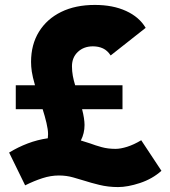

<svg xmlns="http://www.w3.org/2000/svg" viewBox="-20 -738 691 779"><path d="M44 -295V-392H122Q112 -427 109 -447.5Q106 -468 106 -487Q106 -557 138 -609Q170 -661 228 -689.5Q286 -718 365 -718Q438 -718 491.5 -693.5Q545 -669 571 -625L429 -513Q416 -533 398 -541.5Q380 -550 357 -550Q320 -550 296 -527.5Q272 -505 272 -469Q272 -449 275.5 -430Q279 -411 285 -392H477V-295H313Q318 -276 320.5 -259.5Q323 -243 323 -231Q323 -197 308 -168Q324 -163 346 -156Q367 -148 392.5 -141Q418 -134 449 -134Q469 -134 496 -142.5Q523 -151 553 -169L635 -45Q598 -12 548 4.5Q498 21 459 21Q419 21 382.5 12Q346 3 325 -4Q305 -10 277.5 -18Q250 -26 219 -26Q186 -26 152 -15Q118 -4 82 14L17 -119Q53 -141 92.5 -156Q132 -171 174 -177Q175 -186 175 -194Q175 -212 168.5 -239.5Q162 -267 153 -295Z"/></svg>

Font: Lexend ExtraBold
Style: Regular
Weight: 800
Designer: Bonnie Shaver-Troup, Thomas Jockin
Foundry: Lexend
Version: Version 1.007; ttfautohint (v1.8.3)